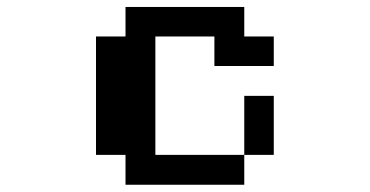

<svg xmlns="http://www.w3.org/2000/svg" viewBox="-20 -462 1040 540"><path d="M250 -26.4V-359.4H333V-442.4H667V-359.4H750V-276.4H583V-359.4H417V-26.4H667V-192.4H750V-26.4H667V57.6H333V-26.4Z"/></svg>

Font: KH Dot Dougenzaka 12
Style: Regular
Weight: 400
Designer: Original version for X68000 by Keitarou Hiraki (http://hp.vector.co.jp/authors/VA000874/) / TrueType conversion by Homem
Version: Version 1.00.20150527